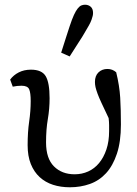

<svg xmlns="http://www.w3.org/2000/svg" viewBox="-20 -780 582 813"><path d="M97 -165Q97 -221 103.5 -265.5Q110 -310 110 -352Q110 -387 103.5 -402Q97 -417 71 -417Q62 -417 52.5 -416Q43 -415 34 -413L23 -443Q37 -462 59.5 -473.5Q82 -485 111 -485Q157 -485 173.5 -457.5Q190 -430 190 -364Q190 -319 182.5 -275.5Q175 -232 175 -177Q175 -109 208.5 -75.5Q242 -42 296 -42Q327 -42 353.5 -54Q380 -66 399.5 -89.5Q419 -113 430.5 -147Q442 -181 442 -225Q442 -237 442 -250Q442 -263 440 -280Q422 -318 410.5 -342.5Q399 -367 393 -383.5Q387 -400 384.5 -411Q382 -422 382 -433Q382 -459 397 -473.5Q412 -488 435 -488Q456 -488 472 -474Q486 -417 489 -366.5Q492 -316 492 -253Q492 -180 475 -129Q458 -78 429 -46.5Q400 -15 360.5 -1Q321 13 276 13Q237 13 204.5 2.5Q172 -8 148 -30Q124 -52 110.5 -85.5Q97 -119 97 -165ZM239 -557Q251 -594 261 -626Q271 -658 275 -669Q285 -699 293 -716.5Q301 -734 309 -744Q317 -754 324.5 -757Q332 -760 340 -760Q354 -760 364 -751.5Q374 -743 374 -725Q374 -719 372.5 -712.5Q371 -706 367.5 -696Q364 -686 356.5 -672.5Q349 -659 337 -639Q331 -628 313 -600.5Q295 -573 275 -541Z"/></svg>

Font: Source Serif Pro
Style: Regular
Weight: 400
Designer: Frank Grießhammer
Foundry: Adobe Systems Incorporated
Version: Version 2.000;PS 1.000;hotconv 16.6.51;makeotf.lib2.5.65220